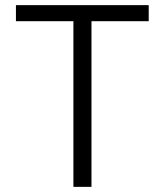

<svg xmlns="http://www.w3.org/2000/svg" viewBox="-20 -727 641 747"><path d="M42 -707H558.6V-644.5H335.9V0H265.6V-644.5H42Z"/></svg>

Font: Pretendard GOV Light
Style: Regular
Weight: 300
Designer: Base glyphs from Inter by Rasmus Andersson; Hangeul glyphs from Noto Sans CJK(Source Han Sans) by Jang Soo-young and Kan
Foundry: Kil Hyung-jin
Version: Version 1.309